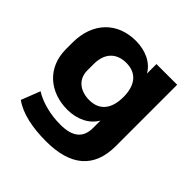

<svg xmlns="http://www.w3.org/2000/svg" viewBox="-192 -708 1060 1060"><g transform="rotate(45 337.5 -178.0)"><path d="M319.3 193.8C510.7 193.8 610.8 109.9 610.8 -60.1V-539.1H449.2V-464.8C419.4 -518.6 355 -549.8 278.3 -549.8C136.2 -549.8 37.6 -454.6 37.6 -294.4V-244.6C37.6 -97.7 143.6 -12.7 279.3 -12.7C356.4 -12.7 420.9 -45.4 451.2 -100.1V-42C451.2 36.1 404.3 72.8 309.6 72.8C235.8 72.8 157.2 54.2 103 19.5L59.6 130.4C120.1 174.8 213.4 193.8 319.3 193.8ZM327.1 -135.7C260.7 -135.7 204.1 -171.4 204.1 -244.6V-294.4C204.1 -382.3 253.9 -426.3 327.1 -426.3C403.3 -426.3 449.2 -377.9 449.2 -281.2C449.2 -184.1 403.3 -135.7 327.1 -135.7Z"/></g></svg>

Font: Winston ExtraBold
Style: Regular
Weight: 800
Designer: Vernon Adams, Kim Jin-seong, David Berlow, Cristiano Sobral
Foundry: The Winston Project Authors
Version: Version 3.004